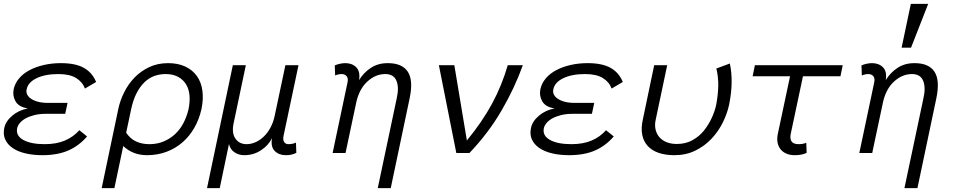

<svg xmlns="http://www.w3.org/2000/svg" viewBox="-43 -793 4977 995"><path d="M27.8 -330.1Q34.2 -360.8 55.7 -386.5Q77.1 -412.1 110.1 -429.4Q143.1 -446.8 184.6 -456.3Q226.1 -465.8 272.9 -465.8Q348.1 -465.8 391.6 -441.4Q435.1 -417 455.1 -368.2L397 -334Q384.8 -368.2 351.3 -388.7Q317.9 -409.2 259.8 -409.2Q190.9 -409.2 146.5 -387.7Q102.1 -366.2 95.2 -330.1Q91.8 -317.9 96.9 -305.4Q102.1 -293 115.5 -283Q128.9 -272.9 151.4 -266.4Q173.8 -259.8 206.1 -259.8H307.1L294.9 -203.1H193.8Q161.1 -203.1 135 -196.5Q108.9 -189.9 89.8 -179.4Q70.8 -168.9 59.8 -155.5Q48.8 -142.1 45.9 -128.9Q38.1 -89.8 77.6 -67.9Q117.2 -45.9 189 -45.9Q249 -45.9 293 -64.5Q336.9 -83 368.2 -118.2L408.2 -85.9Q366.2 -37.1 310.5 -12.9Q254.9 11.2 176.8 11.2Q127.9 11.2 88.4 1.7Q48.8 -7.8 22.5 -25.9Q-3.9 -43.9 -15.9 -70.1Q-27.8 -96.2 -21 -128.9Q-14.2 -164.1 20 -193.1Q54.2 -222.2 101.1 -231Q54.2 -238.8 37.6 -267.8Q21 -296.9 27.8 -330.1Z M1001 -227.1Q988.8 -173.8 963.9 -130.4Q939 -86.9 902.8 -55.4Q866.7 -23.9 819.8 -6.3Q772.9 11.2 718.8 11.2Q646 11.2 595.7 -36.1L549.8 182.1H483.9L569.8 -227.1Q579.1 -272 600.6 -314.9Q622.1 -357.9 654.5 -391.4Q687 -424.8 730.5 -445.3Q773.9 -465.8 828.1 -465.8Q878.9 -465.8 916.5 -448.5Q954.1 -431.2 977.1 -399.2Q1000 -367.2 1005.9 -323Q1011.7 -278.8 1001 -227.1ZM934.1 -227.1Q941.9 -266.1 939 -299.1Q936 -332 920.9 -356.4Q905.8 -380.9 879.4 -395Q853 -409.2 814.9 -409.2Q784.7 -409.2 756.8 -399.2Q729 -389.2 706.1 -367.2Q683.1 -345.2 665 -310.5Q647 -275.9 636.7 -227.1L610.8 -105Q632.8 -73.2 662.8 -59.6Q692.9 -45.9 731 -45.9Q772 -45.9 805.4 -60.1Q838.9 -74.2 864.5 -98.1Q890.1 -122.1 907.5 -155Q924.8 -188 934.1 -227.1Z M1366.7 -77.1Q1348.6 -40 1309.8 -14.4Q1271 11.2 1222.7 11.2Q1193.8 11.2 1171.9 -3.9Q1149.9 -19 1143.6 -46.9L1095.7 182.1H1029.8L1163.6 -455.1H1231L1168 -155.8Q1156.7 -104 1176.8 -75Q1196.8 -45.9 1234.9 -45.9Q1257.8 -45.9 1280.8 -55.9Q1303.7 -65.9 1323.7 -85Q1343.8 -104 1358.9 -132.1Q1374 -160.2 1380.9 -194.8L1436 -455.1H1503.9L1426.8 -90.8Q1421.9 -68.8 1429.4 -57.4Q1437 -45.9 1450.7 -45.9Q1474.6 -45.9 1490.7 -54.2L1492.7 -1Q1481 4.9 1468.3 8.1Q1455.6 11.2 1438 11.2Q1402.8 11.2 1380.9 -10.5Q1358.9 -32.2 1366.7 -77.1Z M1817.9 -377.9Q1840.8 -416 1878.2 -440.9Q1915.5 -465.8 1966.8 -465.8Q2041.5 -465.8 2070.6 -420.9Q2099.6 -376 2079.6 -282.2L1981.9 182.1H1914.6L2012.7 -282.2Q2025.9 -338.9 2011.7 -374Q1997.6 -409.2 1953.6 -409.2Q1902.8 -409.2 1860.4 -370.1Q1817.9 -331.1 1802.7 -259.8L1747.6 0H1680.7L1757.8 -365.2Q1762.7 -386.2 1753.7 -397.7Q1744.6 -409.2 1727.5 -409.2Q1710.9 -409.2 1693.8 -401.9L1691.9 -454.1Q1702.6 -459 1717.8 -462.4Q1732.9 -465.8 1746.6 -465.8Q1781.7 -465.8 1803.2 -444.3Q1824.7 -422.9 1817.9 -377.9Z M2666.5 -455.1Q2624.5 -337.9 2556.6 -220.9Q2488.8 -104 2389.6 0H2321.8L2231.4 -455.1H2311.5L2376.5 -64.9Q2455.6 -161.1 2506.6 -255.1Q2557.6 -349.1 2588.4 -455.1Z M2757.3 -330.1Q2763.7 -360.8 2785.2 -386.5Q2806.6 -412.1 2839.6 -429.4Q2872.6 -446.8 2914.1 -456.3Q2955.6 -465.8 3002.4 -465.8Q3077.6 -465.8 3121.1 -441.4Q3164.6 -417 3184.6 -368.2L3126.5 -334Q3114.3 -368.2 3080.8 -388.7Q3047.4 -409.2 2989.3 -409.2Q2920.4 -409.2 2876 -387.7Q2831.5 -366.2 2824.7 -330.1Q2821.3 -317.9 2826.4 -305.4Q2831.5 -293 2845 -283Q2858.4 -272.9 2880.9 -266.4Q2903.3 -259.8 2935.5 -259.8H3036.6L3024.4 -203.1H2923.3Q2890.6 -203.1 2864.5 -196.5Q2838.4 -189.9 2819.3 -179.4Q2800.3 -168.9 2789.3 -155.5Q2778.3 -142.1 2775.4 -128.9Q2767.6 -89.8 2807.1 -67.9Q2846.7 -45.9 2918.5 -45.9Q2978.5 -45.9 3022.5 -64.5Q3066.4 -83 3097.7 -118.2L3137.7 -85.9Q3095.7 -37.1 3040 -12.9Q2984.4 11.2 2906.2 11.2Q2857.4 11.2 2817.9 1.7Q2778.3 -7.8 2752 -25.9Q2725.6 -43.9 2713.6 -70.1Q2701.7 -96.2 2708.5 -128.9Q2715.3 -164.1 2749.5 -193.1Q2783.7 -222.2 2830.6 -231Q2783.7 -238.8 2767.1 -267.8Q2750.5 -296.9 2757.3 -330.1Z M3452.1 11.2Q3406.2 11.2 3371.3 -0.5Q3336.4 -12.2 3314.5 -35.6Q3292.5 -59.1 3285.4 -93.5Q3278.3 -127.9 3288.6 -174.8L3347.2 -455.1H3414.6L3355.5 -174.8Q3348.6 -145 3354.5 -121.1Q3360.4 -97.2 3375.5 -80.6Q3390.6 -64 3413.6 -55.4Q3436.5 -46.9 3464.4 -46.9Q3509.3 -46.9 3544.4 -65.9Q3579.6 -85 3604 -115Q3628.4 -145 3645 -180.9Q3661.6 -216.8 3668.5 -250Q3678.2 -300.8 3679.2 -346.9Q3680.2 -393.1 3669.4 -438L3739.3 -463.9Q3749.5 -417 3748.5 -363.5Q3747.6 -310.1 3735.4 -250Q3725.6 -204.1 3702.4 -157.5Q3679.2 -110.8 3643.8 -73.5Q3608.4 -36.1 3560.3 -12.5Q3512.2 11.2 3452.1 11.2Z M4051.3 -397.9H3857.4L3869.1 -455.1H4324.2L4312.5 -397.9H4118.2L4055.2 -101.1Q4043.5 -45.9 4095.2 -45.9Q4109.4 -45.9 4118.4 -47.9Q4127.4 -49.8 4135.3 -53.2L4137.2 -1Q4114.3 11.2 4074.2 11.2Q4052.2 11.2 4033.7 3.7Q4015.1 -3.9 4003.2 -18.1Q3991.2 -32.2 3986.8 -53.2Q3982.4 -74.2 3988.3 -101.1Z M4547.4 -377.9Q4570.3 -416 4607.7 -440.9Q4645 -465.8 4696.3 -465.8Q4771 -465.8 4800 -420.9Q4829.1 -376 4809.1 -282.2L4711.4 182.1H4644L4742.2 -282.2Q4755.4 -338.9 4741.2 -374Q4727.1 -409.2 4683.1 -409.2Q4632.3 -409.2 4589.8 -370.1Q4547.4 -331.1 4532.2 -259.8L4477.1 0H4410.2L4487.3 -365.2Q4492.2 -386.2 4483.2 -397.7Q4474.1 -409.2 4457 -409.2Q4440.4 -409.2 4423.3 -401.9L4421.4 -454.1Q4432.1 -459 4447.3 -462.4Q4462.4 -465.8 4476.1 -465.8Q4511.2 -465.8 4532.7 -444.3Q4554.2 -422.9 4547.4 -377.9ZM4767.1 -772.9 4678.2 -545.9H4629.4L4677.2 -772.9Z"/></svg>

Font: Anonymous Pro
Style: Italic
Weight: 400
Italic angle: -12°
Monospace: yes
Designer: Mark Simonson
Version: Version 1.003